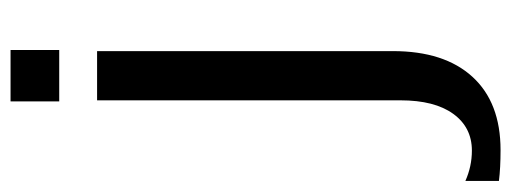

<svg xmlns="http://www.w3.org/2000/svg" viewBox="-328 -420 946 355"><g transform="rotate(-90 144.5 -243.0)"><path d="M134 -606V-696H229V-606ZM-13 145Q14 157 43 157Q86 157 111 122.5Q136 88 136 25V-536H227V11Q227 106 179.5 158Q132 210 44 210Q11 210 -13 207Z"/></g></svg>

Font: RIT Lekha
Style: Regular
Weight: 400
Designer: Rahul Radhakrishnan
Version: 1.0